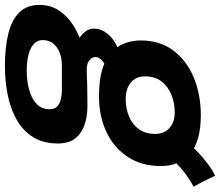

<svg xmlns="http://www.w3.org/2000/svg" viewBox="-140 -549 874 762"><g transform="rotate(90 297.0 -168.0)"><path d="M298.5 -124Q212 -124 163.8 -147.5Q115.5 -171 96 -208.8Q76.5 -246.5 76.5 -289Q76.5 -366 117 -419.5Q157.5 -473 225 -500.5Q292.5 -528 372.5 -528Q477 -528 526 -485.2Q575 -442.5 575 -369.5Q575 -293 538.5 -237.8Q502 -182.5 439.5 -153.2Q377 -124 298.5 -124ZM176.5 249.5Q105 249.5 50.5 236.2Q-4 223 -34.2 193Q-64.5 163 -64.5 112.5Q-64.5 68.5 -42.2 34.8Q-20 1 17.5 -22.5Q55 -46 101 -59.2Q147 -72.5 194.5 -75Q225.5 -76.5 258 -77.2Q290.5 -78 334.5 -78Q405 -78 445.2 -49Q485.5 -20 485.5 38.5Q485.5 96 461 136.2Q436.5 176.5 393.5 201.5Q350.5 226.5 294.8 238Q239 249.5 176.5 249.5ZM196.5 163Q235.5 163 270.5 153.8Q305.5 144.5 327.5 124.5Q349.5 104.5 349.5 72Q349.5 53 338.8 42.5Q328 32 311 27.8Q294 23.5 275 23.5Q252 23.5 224.5 23.5Q197 23.5 173.5 23.5Q148 23.5 125.2 32.2Q102.5 41 88.8 57.8Q75 74.5 75 99.5Q75 120.5 90.5 134.8Q106 149 133.5 156Q161 163 196.5 163ZM124.5 -26.5Q73 -37.5 51.2 -58.5Q29.5 -79.5 29.5 -103.5Q29.5 -127 42.5 -147.2Q55.5 -167.5 76.5 -182Q97.5 -196.5 120 -202L196 -156Q170.5 -149 156.5 -136.5Q142.5 -124 142.5 -109.5Q142.5 -96 155.5 -85.5Q168.5 -75 194.5 -75ZM309 -230Q348 -230 379.5 -243.5Q411 -257 429.2 -283Q447.5 -309 447.5 -346.5Q447.5 -381.5 424.5 -403Q401.5 -424.5 362 -424.5Q325 -424.5 292.2 -411.2Q259.5 -398 239.2 -372Q219 -346 219 -306.5Q219 -271 243.2 -250.5Q267.5 -230 309 -230ZM545.5 -407.5 483.5 -473Q495.5 -492.5 518 -514.5Q540.5 -536.5 566.2 -555.8Q592 -575 613.5 -585Q617.5 -576 625.5 -559.5Q633.5 -543 642.2 -526.2Q651 -509.5 657 -499Q645.5 -493.5 629.8 -483.5Q614 -473.5 597.8 -460.8Q581.5 -448 567.5 -434.2Q553.5 -420.5 545.5 -407.5Z"/></g></svg>

Font: Grandstander Thin SemiBold
Style: Italic
Weight: 600
Italic angle: -15°
Version: Version 1.200